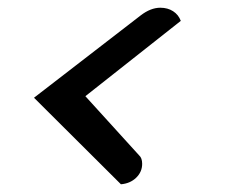

<svg xmlns="http://www.w3.org/2000/svg" viewBox="-20 -493 590 497"><path d="M348 -69Q348 -48 332.5 -33Q317 -18 293 -16L68 -240L344 -453Q370 -473 395 -473Q414 -473 428 -464Q442 -455 448 -439L201 -244L340 -91Q348 -84 348 -69Z"/></svg>

Font: Sansita Light Italic
Style: Regular
Weight: 300
Italic angle: -11°
Designer: Pablo Cosgaya
Foundry: Omnibus-Type
Version: Version 1.006